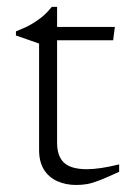

<svg xmlns="http://www.w3.org/2000/svg" viewBox="-20 -533 378 560"><path d="M146.5 -117Q146.5 -77 167 -58.2Q187.5 -39.5 233.5 -39.5Q252 -39.5 275.5 -43Q299 -46.5 327.5 -53.5V-32Q293 -16 271.5 -7.5Q250 1 234.5 3.8Q219 6.5 202 6.5Q172 6.5 147.2 -4.5Q122.5 -15.5 108.2 -38.2Q94 -61 94 -96V-406L26.5 -429.5V-441.5Q41.5 -447.5 54 -453.2Q66.5 -459 77.2 -465.8Q88 -472.5 97.2 -479.5Q106.5 -486.5 115 -495Q123.5 -503.5 131 -513H146.5V-438.5ZM119 -415.5 119.5 -454.5H315L310 -415.5Z"/></svg>

Font: Newsreader Light
Style: Regular
Weight: 300
Designer: Hugues Gentile
Foundry: Production Type
Version: Version 1.003